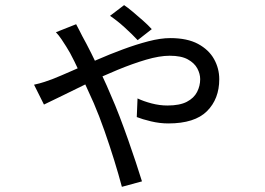

<svg xmlns="http://www.w3.org/2000/svg" viewBox="-20 -655 1040 753"><path d="M519.9 -497.5Q498.5 -520.5 469.1 -547.2Q439.7 -573.9 411.5 -592.9L466.7 -634.9Q480.4 -625.9 500.6 -608.9Q520.8 -592 541 -574.1Q561.2 -556.2 575.2 -540.7ZM278.6 -560Q284.7 -548.1 291.4 -535.6Q298 -523.1 303 -512.7Q317.4 -487.1 337.6 -446.8Q357.8 -406.4 378.7 -362.4Q399.6 -318.4 415.1 -280.8Q431.7 -243.4 448.9 -198.5Q466.1 -153.5 482.3 -107.5Q498.5 -61.5 512.6 -19Q526.8 23.6 536.8 56.3L458 77.7Q445.4 30 427.9 -26.5Q410.4 -82.9 390 -141.2Q369.6 -199.5 347.8 -250.4Q328.9 -292.7 309.1 -335.8Q289.2 -378.8 271.4 -414.9Q253.7 -451.1 239.7 -472.4Q232.5 -484.1 221.5 -500.5Q210.4 -517 199.3 -528.6ZM113.5 -322.8Q136.3 -327.8 155.1 -334Q173.8 -340.3 184.4 -344.3Q218 -357.6 263.1 -377.6Q308.2 -397.5 359.1 -419.9Q410 -442.2 462.1 -461.4Q514.1 -480.7 561.9 -493.1Q609.7 -505.6 647.8 -505.6Q714.4 -505.6 756.7 -482.8Q799 -459.9 819.4 -423.3Q839.9 -386.8 839.9 -344.2Q839.9 -267 791.7 -218.9Q743.5 -170.9 640 -170.9Q606.5 -170.9 572.1 -179.1Q537.8 -187.3 516.4 -195.9L519.4 -269Q542.9 -257.8 574.3 -249.5Q605.7 -241.2 636.5 -241.2Q684.8 -241.2 712.8 -255.8Q740.7 -270.4 752.9 -294.3Q765.1 -318.2 765.1 -344.4Q765.1 -365.5 753.8 -386.7Q742.5 -407.8 716.6 -422.1Q690.8 -436.4 645.4 -436.4Q605.6 -436.4 552.3 -420.7Q499 -404.9 440.5 -380.7Q381.9 -356.5 326 -329.5Q270 -302.4 224.3 -279.7Q178.5 -257 152.4 -244.9Z"/></svg>

Font: Noto Sans KR Thin
Style: Regular
Weight: 100
Designer: Ryoko NISHIZUKA 西塚涼子 (kana, bopomofo & ideographs); Paul D. Hunt (Latin, Greek & Cyrillic); Sandoll Communications 산돌커뮤니
Foundry: Adobe
Version: Version 2.004-H2;hotconv 1.0.118;makeotfexe 2.5.65603